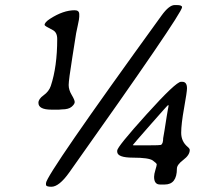

<svg xmlns="http://www.w3.org/2000/svg" viewBox="-20 -713 830 744"><path d="M499.5 -149.9H560.1Q599.1 -149.9 603 -151.4Q612.3 -154.8 612.3 -177.7Q616.2 -197.3 617.2 -206.1Q622.1 -239.7 626.2 -263.2Q630.4 -286.6 630.4 -287.8Q630.4 -289.1 632.8 -300.3V-305.7L631.8 -306.2Q629.9 -306.2 562.3 -229Q494.6 -151.9 494.6 -150.9Q494.6 -149.9 499.5 -149.9ZM179.7 -288.1Q128.9 -288.1 128.9 -314.5Q128.9 -329.6 149.2 -344Q169.4 -358.4 176.8 -379.9Q201.7 -454.6 201.7 -562Q201.7 -587.9 184.1 -596.7Q152.8 -612.3 152.8 -616.2Q152.8 -626.5 173.8 -640.1Q225.1 -673.3 269.5 -673.3Q287.1 -673.3 287.1 -657.7V-647.9Q287.1 -640.1 281.5 -615Q275.9 -589.8 275.1 -584.7Q274.4 -579.6 260.3 -491Q246.1 -402.3 246.1 -383.5Q246.1 -364.7 257.8 -345.2Q269.5 -325.7 269.5 -317.6Q269.5 -309.6 257.6 -299.3Q245.6 -289.1 220.2 -289.1L208.5 -288.1ZM656.7 -693.4H665Q685.5 -693.4 685.5 -685.1Q685.5 -660.6 248.5 -44.9Q209 10.7 179.2 10.7Q158.2 10.7 158.2 2.9V-3.4Q158.2 -34.7 606 -652.8Q635.3 -693.4 656.7 -693.4ZM618.2 2H600.1Q577.1 2 577.1 -27.8Q577.1 -38.1 582.3 -54.9Q587.4 -71.8 587.4 -75.9Q587.4 -80.1 572 -91.1Q556.6 -102.1 495.4 -102.1Q434.1 -102.1 434.1 -125.5V-129.4Q434.1 -144 547.9 -270Q661.6 -396 681.2 -396H686.5Q704.6 -396 704.6 -370.6Q704.6 -357.4 693.4 -294.7Q682.1 -231.9 682.1 -198.5Q682.1 -165 707 -144Q715.3 -137.2 715.3 -131.8Q715.3 -112.3 690.4 -93.5Q665.5 -74.7 665.5 -59.6Q665.5 2 618.2 2Z"/></svg>

Font: Averia Libre
Style: Italic
Weight: 400
Italic angle: -7.90001°
Version: Version 1.002